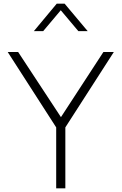

<svg xmlns="http://www.w3.org/2000/svg" viewBox="-20 -1029 664 1049"><path d="M287 0H337V-333L602 -745H545L313 -389L79 -745H22L287 -333ZM165 -859H216L312 -973L408 -859H459L333 -1009H290Z"/></svg>

Font: Mluvka ExtraLight
Style: Regular
Weight: 200
Designer: Modified by Jiří Krblich, Original typeface by Gumpita Rahayu
Foundry: Gumpita Rahayu & Jiří Krblich
Version: Version 2.000;Glyphs 3.1.1 (3134)